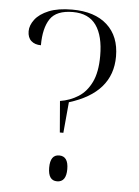

<svg xmlns="http://www.w3.org/2000/svg" viewBox="-53 -765 587 813"><g transform="rotate(5 241.0 -359.0)"><path d="M203 -334Q246 -341 280.5 -363Q315 -385 335.5 -427.5Q356 -470 356 -539Q356 -624 324 -669Q292 -714 225 -714Q155 -714 128.5 -674.5Q102 -635 102 -562Q76 -562 60.5 -576Q45 -590 45 -617Q45 -642 64 -667Q83 -692 122 -708Q161 -724 221 -724Q317 -724 370 -676Q423 -628 423 -542Q423 -388 241 -332L229 -201H214ZM220 6Q182 6 182 -49Q182 -104 220 -104Q259 -104 259 -49Q259 6 220 6Z"/></g></svg>

Font: Noto Serif Display Light
Style: Regular
Weight: 300
Designer: Monotype Design Team
Foundry: Monotype Imaging Inc.
Version: Version 2.009